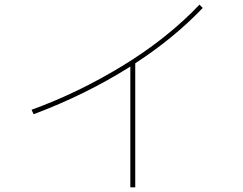

<svg xmlns="http://www.w3.org/2000/svg" viewBox="-20 -779 1040 822"><path d="M848 -745Q725 -616 559 -508V23H538V-494Q346 -373 124 -290L115 -309Q314 -381 505 -497.5Q696 -614 834 -759Z"/></svg>

Font: IBM Plex Sans JP Thin
Style: Regular
Weight: 100
Designer: Mike Abbink; Paul van der Laan; Pieter van Rosmalen; Wujin Sim; Yejin Wi; Jinhee Kim; Boomi Park; Yona Kim; Kichan Ma
Foundry: Sandoll Inc.
Version: Version 1.001